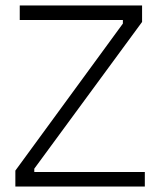

<svg xmlns="http://www.w3.org/2000/svg" viewBox="-20 -680 583 700"><path d="M36 0V-58L428 -594V-607H52V-660H498V-600L105 -65V-53H508V0Z"/></svg>

Font: Bricolage Grotesque 96pt ExtraBold ExtraLight
Style: Regular
Weight: 250
Version: Version 1.001;gftools[0.9.33.dev8+g029e19f]